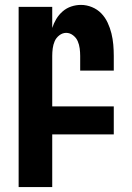

<svg xmlns="http://www.w3.org/2000/svg" viewBox="-20 -548 540 783"><path d="M56 215V-520H193V-434Q199 -453 209.5 -470.5Q220 -488 235.5 -501.5Q251 -515 270.5 -521.5Q290 -528 310 -528Q333 -528 355 -519Q377 -510 393 -493.5Q409 -477 419 -455.5Q429 -434 434.5 -411.5Q440 -389 442 -366Q444 -343 444 -320V-260H307V-320Q307 -335 305 -350.5Q303 -366 297 -380Q291 -394 278 -404Q265 -414 250 -414Q235 -414 222 -404Q209 -394 203 -380Q197 -366 195 -350.5Q193 -335 193 -320V-114H444V0H193V215Z"/></svg>

Font: Iosevka Heavy
Style: Regular
Weight: 900
Monospace: yes
Designer: Belleve Invis
Foundry: Belleve Invis
Version: Version 32.5.0; ttfautohint (v1.8.4)